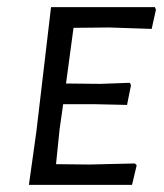

<svg xmlns="http://www.w3.org/2000/svg" viewBox="-20 -518 459 538"><path d="M186 -440 165 -284 261 -283 344 -286 347 -279 336 -224 247 -226H157L147 -156L137 -58L230 -57L358 -60L363 -55L350 0H61L82 -150L123 -498H414L417 -491L405 -437L286 -441Z"/></svg>

Font: Alegreya Sans SC
Style: Italic
Weight: 400
Italic angle: -7°
Designer: Juan Pablo del Peral
Foundry: Huerta Tipografica
Version: Version 2.008; ttfautohint (v1.6)